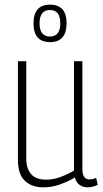

<svg xmlns="http://www.w3.org/2000/svg" viewBox="-20 -795 442 825"><path d="M165 10Q117 10 87 -18Q57 -46 57 -108V-532H93V-112Q93 -70 114 -46.5Q135 -23 178 -23Q208 -23 238.5 -34Q269 -45 298 -62V-532H334V-68Q334 -44 342.5 -34Q351 -24 364 -24Q379 -24 393 -31L400 -1Q378 10 356 10Q337 10 322 -0.5Q307 -11 302 -32Q270 -14 236.5 -2Q203 10 165 10ZM195 -614Q124 -614 124 -695Q124 -775 195 -775Q266 -775 266 -695Q266 -614 195 -614ZM195 -638Q239 -638 239 -695Q239 -752 195 -752Q150 -752 150 -695Q150 -638 195 -638Z"/></svg>

Font: Georama SemiCondensed ExtraLight
Style: Regular
Weight: 200
Width: 4
Designer: Jean-Baptiste Levee
Foundry: Production Type
Version: Version 1.000